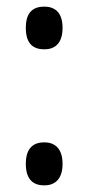

<svg xmlns="http://www.w3.org/2000/svg" viewBox="-20 -553 267 580"><path d="M114 -404C143 -404 169 -419 169 -469C169 -518 143 -533 114 -533C82 -533 58 -518 58 -469C58 -419 82 -404 114 -404ZM114 7C143 7 169 -9 169 -58C169 -107 143 -123 114 -123C82 -123 58 -107 58 -58C58 -9 82 7 114 7Z"/></svg>

Font: Noto Serif Armenian ExtraCondensed Medium
Style: Regular
Weight: 500
Width: 2
Designer: Monotype Design Team
Foundry: Monotype Imaging Inc.
Version: Version 2.008